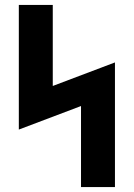

<svg xmlns="http://www.w3.org/2000/svg" viewBox="-20 -755 540 775"><path d="M307 0V-327L56 -232V-735H193V-408L444 -503V0Z"/></svg>

Font: Iosevka Curly Heavy
Style: Regular
Weight: 900
Monospace: yes
Designer: Belleve Invis
Foundry: Belleve Invis
Version: Version 22.1.2; ttfautohint (v1.8.4)